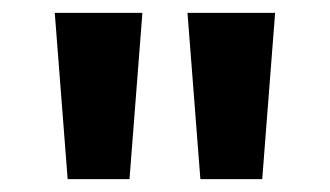

<svg xmlns="http://www.w3.org/2000/svg" viewBox="-20 -734 512 298"><path d="M201 -714 181 -456H85L65 -714ZM407 -714 387 -456H291L271 -714Z"/></svg>

Font: Noto Sans Tangsa
Style: Regular
Weight: 400
Designer: David Williams
Foundry: Google LLC
Version: Version 1.504